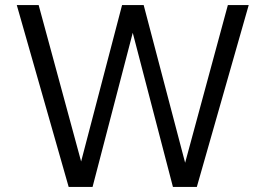

<svg xmlns="http://www.w3.org/2000/svg" viewBox="-20 -735 1044 755"><path d="M754 0H660L502 -606L344 0H250L46 -715H132L299 -100L460 -715H545L708 -95L876 -715H958Z"/></svg>

Font: Wix Madefor Text
Style: Regular
Weight: 400
Designer: Dalton Maag Ltd
Foundry: Dalton Maag Ltd
Version: Version 3.100